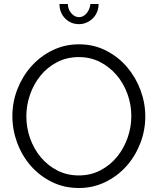

<svg xmlns="http://www.w3.org/2000/svg" viewBox="-20 -937 791 962"><path d="M375 5Q301 5 239.5 -25.5Q178 -56 134 -106.5Q90 -157 66 -222Q42 -287 42 -355Q42 -426 67.5 -491Q93 -556 138 -606Q183 -656 244 -685.5Q305 -715 376 -715Q450 -715 511.5 -683.5Q573 -652 616.5 -601Q660 -550 684 -485.5Q708 -421 708 -354Q708 -283 682.5 -218Q657 -153 612.5 -103.5Q568 -54 507 -24.5Q446 5 375 5ZM112 -355Q112 -297 131 -243.5Q150 -190 185 -148.5Q220 -107 268 -82.5Q316 -58 375 -58Q435 -58 484 -84Q533 -110 567 -152Q601 -194 619.5 -247Q638 -300 638 -355Q638 -413 618.5 -466.5Q599 -520 564 -561Q529 -602 481 -626.5Q433 -651 375 -651Q315 -651 266 -625.5Q217 -600 183 -558Q149 -516 130.5 -463Q112 -410 112 -355ZM376 -851Q397 -851 413.5 -870Q430 -889 433 -917H474Q474 -896 466.5 -877.5Q459 -859 445.5 -845.5Q432 -832 414 -824Q396 -816 376 -816Q334 -816 306 -845Q278 -874 278 -917H320Q320 -891 337 -871Q354 -851 376 -851Z"/></svg>

Font: PTCRaleway
Style: Regular
Weight: 400
Designer: Matt McInerney, Pablo Impallari, Rodrigo Fuenzalida
Foundry: Matt McInerney, Pablo Impallari, Rodrigo Fuenzalida
Version: Version 3.000g; ttfautohint (v1.5) -l 8 -r 28 -G 28 -x 14 -D